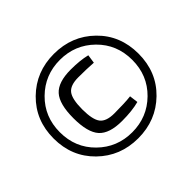

<svg xmlns="http://www.w3.org/2000/svg" viewBox="-160 -921 1151 1151"><g transform="rotate(-45 416.0 -345.0)"><path d="M160 -601Q264 -703 416 -703Q568 -703 672 -601.5Q776 -500 776 -345Q776 -190 672 -88.5Q568 13 416 13Q264 13 160 -89Q56 -191 56 -345Q56 -499 160 -601ZM633.5 -564Q544 -652 416 -652Q288 -652 198.5 -564Q109 -476 109 -345Q109 -214 198.5 -126Q288 -38 416 -38Q544 -38 633.5 -126Q723 -214 723 -345Q723 -476 633.5 -564ZM559 -200 566 -145Q506 -129 421 -129Q314 -129 270 -178Q226 -227 226 -347Q226 -467 270 -516Q314 -565 421 -565Q500 -565 556 -551L548 -496Q491 -500 420 -500Q352 -500 326.5 -467Q301 -434 301 -347Q301 -260 326.5 -227Q352 -194 420 -194Q510 -194 559 -200Z"/></g></svg>

Font: Exo 2.0 Medium
Style: Regular
Weight: 500
Designer: Natanael Gama
Version: Version 1.001;PS 001.001;hotconv 1.0.70;makeotf.lib2.5.58329